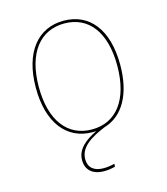

<svg xmlns="http://www.w3.org/2000/svg" viewBox="-109 -613 778 896"><g transform="rotate(-15 280.0 -164.5)"><path d="M337.2 1.6C428.5 -24.8 484.1 -117.4 484.1 -262C484.1 -432 406 -528.3 281 -528.3C157.4 -528.3 75.7 -431 75.7 -258.4C75.7 -91 152.8 9.4 279.4 9.4C285 9.4 290.5 9.2 295.9 8.9C239.5 35.8 196.7 70.6 196.7 123.1C196.7 169 226.7 199.1 283.6 199.1C302.6 199.1 315.8 197.1 337 192L338.3 178C316.7 183.1 302 185.1 284 185.1C237.6 185.1 212 162 212 122.7C212 61.7 273.5 28.2 337.2 1.6ZM90.1 -258.4C90.1 -425.3 165.7 -515.1 281 -515.1C398.1 -515.1 469.7 -423.7 469.7 -262C469.7 -95.6 396.3 -3.7 279.4 -3.7C161.6 -3.7 90.1 -97.6 90.1 -258.4Z"/></g></svg>

Font: Fira Sans Hair
Style: Regular
Weight: 100
Designer: bBox Type GmbH & Carrois Corporate GbR & Edenspiekermann AG
Foundry: bBox Type GmbH & Carrois Corporate GbR & Edenspiekermann AG
Version: Version 4.300;PS 004.300;hotconv 1.0.88;makeotf.lib2.5.64775